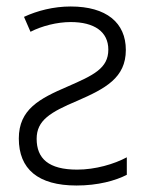

<svg xmlns="http://www.w3.org/2000/svg" viewBox="-20 -562 456 592"><path d="M198 -542C145 -542 95 -529 54 -510L74 -464C109 -482 156 -494 198 -494C271 -494 314 -464 314 -409C314 -351 268 -330 188 -295C102 -258 38 -225 38 -135C38 -41 97 10 216 10C282 10 336 -5 371 -23V-77C332 -56 274 -39 218 -39C130 -39 93 -73 93 -134C93 -191 135 -216 218 -251C305 -289 368 -322 368 -408C368 -492 308 -542 198 -542Z"/></svg>

Font: Noto Sans SemiCondensed Light
Style: Regular
Weight: 300
Width: 4
Designer: Monotype Design Team
Foundry: Monotype Imaging Inc.
Version: Version 2.013